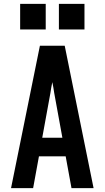

<svg xmlns="http://www.w3.org/2000/svg" viewBox="-20 -971 540 991"><path d="M37 0 186 -735H314L463 0H349L319 -164H181L151 0ZM198 -260H302L260 -490Q258 -504 255.5 -518.5Q253 -533 250 -547Q247 -533 244.5 -518.5Q242 -504 240 -490ZM416 -819H284V-951H416ZM216 -819H84V-951H216Z"/></svg>

Font: Iosevka SS04
Style: Bold
Weight: 700
Monospace: yes
Designer: Belleve Invis
Foundry: Belleve Invis
Version: Version 19.0.0; ttfautohint (v1.8.4)